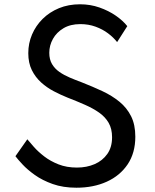

<svg xmlns="http://www.w3.org/2000/svg" viewBox="-20 -860 723 896"><path d="M336.5 16Q274.5 16 226 -1.2Q177.5 -18.5 142.5 -43.5Q107.5 -68.5 85 -92.8Q62.5 -117 52 -131L107.5 -210Q119 -196 138.5 -174Q158 -152 186.5 -130Q215 -108 253 -93Q291 -78 339 -78Q384.5 -78 421.5 -94Q458.5 -110 480.8 -141.5Q503 -173 503 -219.5Q503 -259 487 -286.8Q471 -314.5 442.5 -334.5Q414 -354.5 376 -371.2Q338 -388 294 -405Q263 -417.5 231 -434.2Q199 -451 172 -475.2Q145 -499.5 128.5 -533Q112 -566.5 112 -612Q112 -658 129.5 -699Q147 -740 179 -771.8Q211 -803.5 255.2 -821.8Q299.5 -840 353.5 -840Q401.5 -840 444.2 -825Q487 -810 520.5 -786.8Q554 -763.5 574 -738L526.5 -663.5Q510 -685 484.5 -704.2Q459 -723.5 426 -735.5Q393 -747.5 355 -747.5Q308.5 -747.5 276.2 -728.2Q244 -709 227 -678.5Q210 -648 210 -613.5Q210 -582.5 222.8 -561Q235.5 -539.5 257 -524.5Q278.5 -509.5 305.5 -498Q332.5 -486.5 361 -476Q412 -456 457.5 -434.8Q503 -413.5 537.5 -385.2Q572 -357 591.8 -317.5Q611.5 -278 611.5 -222Q611.5 -146.5 575.8 -93.2Q540 -40 478 -12Q416 16 336.5 16Z"/></svg>

Font: Spartan Thin Medium
Style: Regular
Weight: 500
Version: Version 1.004